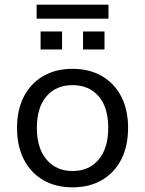

<svg xmlns="http://www.w3.org/2000/svg" viewBox="-20 -794 622 823"><path d="M291 9Q218 9 164.5 -22.5Q111 -54 82 -111Q53 -168 53 -246Q53 -323 82 -379.5Q111 -436 164.5 -467.5Q218 -499 291 -499Q364 -499 417.5 -467.5Q471 -436 500 -379.5Q529 -323 529 -246Q529 -168 500 -111Q471 -54 417.5 -22.5Q364 9 291 9ZM291 -61Q362 -61 403 -110Q444 -159 444 -246Q444 -333 403 -381Q362 -429 291 -429Q220 -429 179 -381Q138 -333 138 -246Q138 -159 179.5 -110Q221 -61 291 -61ZM137 -714V-774H445V-714ZM154 -582V-659H246V-582ZM336 -582V-659H428V-582Z"/></svg>

Font: Nunito Sans 10pt
Style: Regular
Weight: 400
Designer: Vernon Adams
Foundry: Vernon Adams
Version: Version 3.101;gftools[0.9.27]